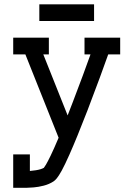

<svg xmlns="http://www.w3.org/2000/svg" viewBox="-20 -719 621 894"><path d="M119.1 77.1Q131.8 76.2 147 73.7Q169.9 70.3 184.1 62.5Q186.5 60.1 193.8 47.9Q201.2 35.6 215.6 6.1Q230 -23.4 252.9 -77.6L98.1 -465.8H41.5V-543.5H207.5V-465.8H181.6L294.9 -181.6Q306.2 -209.5 318.4 -242.2Q371.1 -379.9 401.4 -465.8H373.5V-543.5H539.6V-465.8H483.9Q470.7 -428.2 444.8 -357.7Q418.9 -287.1 387.2 -204.6Q337.9 -77.1 303.2 1Q281.7 49.3 267.6 75Q253.4 100.6 244.6 111.1Q235.8 121.6 229.5 125.5Q208.5 139.2 183.3 145.5Q158.2 151.9 136.7 153.6Q115.2 155.3 106.4 155.3H41.5V0H119.1ZM163.1 -621.1V-698.7H418V-621.1Z"/></svg>

Font: Turpis
Style: Regular
Weight: 400
Designer: GGBotNet
Foundry: f0n7
Version: 1.00